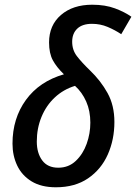

<svg xmlns="http://www.w3.org/2000/svg" viewBox="-20 -784 577 814"><path d="M217 10Q155 10 114 -15Q73 -40 53 -82Q33 -124 33 -175Q33 -282 90 -360.5Q147 -439 251 -469Q220 -499 204 -528.5Q188 -558 188 -604Q188 -677 238.5 -720.5Q289 -764 371 -764Q426 -764 467.5 -748.5Q509 -733 537 -713L494 -639Q467 -657 436 -670Q405 -683 370 -683Q329 -683 307.5 -662.5Q286 -642 286 -607Q286 -572 306 -546Q326 -520 361 -486Q407 -442 436 -389.5Q465 -337 465 -267Q465 -192 437 -129Q409 -66 353.5 -28Q298 10 217 10ZM227 -73Q271 -73 301.5 -102Q332 -131 347.5 -174.5Q363 -218 363 -264Q363 -314 345.5 -353.5Q328 -393 298 -420Q249 -405 212.5 -371Q176 -337 156 -288.5Q136 -240 136 -184Q136 -135 159 -104Q182 -73 227 -73Z"/></svg>

Font: Noto Sans SemiCondensed Medium
Style: Italic
Weight: 500
Width: 4
Italic angle: -12°
Designer: Monotype Design Team
Foundry: Monotype Imaging Inc.
Version: Version 2.013; ttfautohint (v1.8.4.7-5d5b)